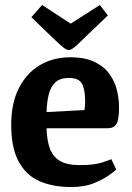

<svg xmlns="http://www.w3.org/2000/svg" viewBox="-20 -739 531 771"><path d="M266 12Q192 12 138.5 -11.5Q85 -35 55 -90Q25 -145 25 -238Q25 -324 55.5 -384.5Q86 -445 139.5 -477Q193 -509 262 -509Q321 -509 359.5 -490.5Q398 -472 419.5 -442Q441 -412 449.5 -377Q458 -342 458 -308Q458 -256 447 -240Q436 -224 412 -224H167Q168 -177 180 -143.5Q192 -110 220.5 -93Q249 -76 299 -76Q360 -76 392 -87Q424 -98 427 -100L447 -58Q443 -54 420 -37Q397 -20 358.5 -4Q320 12 266 12ZM167 -289 319 -297Q322 -315 322 -330Q322 -379 309.5 -402.5Q297 -426 256 -426Q221 -426 202 -408Q183 -390 175.5 -359Q168 -328 167 -289ZM256 -538Q247 -538 233 -549.5Q219 -561 197 -582L106 -670L149 -719L264 -644L381 -719L413 -677L314 -582Q293 -561 279 -549.5Q265 -538 256 -538Z"/></svg>

Font: Faustina Light
Style: Bold
Weight: 700
Version: Version 1.200